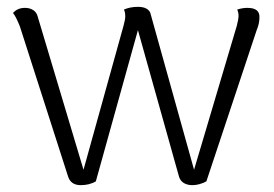

<svg xmlns="http://www.w3.org/2000/svg" viewBox="-20 -531 801 561"><path d="M179 -15 38 -454Q26 -484 18 -493Q31 -508 53 -508Q67 -508 77 -501.5Q87 -495 90 -483L224 -35L341 -456Q346 -474 346 -483Q346 -496 342 -503Q360 -511 383 -511Q411 -511 419 -494L547 -35L672 -456Q677 -476 677 -483Q677 -496 673 -503Q688 -508 703 -508Q740 -508 738 -479Q738 -462 730 -443L583 -1Q562 10 542 10Q528 10 517.5 4Q507 -2 503 -15L383 -443L260 -1Q241 10 216 10Q187 10 179 -15Z"/></svg>

Font: Arima Madurai Light
Style: Regular
Weight: 300
Designer: Joana Correia and Natanael Gama
Foundry: NDISCOVER
Version: Version 1.020